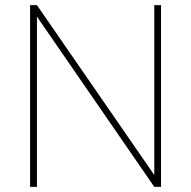

<svg xmlns="http://www.w3.org/2000/svg" viewBox="-20 -731 748 751"><path d="M609.9 -710.9V0H583.5L124.5 -666V0H97.7V-710.9H124.5L583.5 -46.4V-710.9Z"/></svg>

Font: Mardoto Thin
Style: Regular
Weight: 250
Designer: Christian Robertson, Vahan Hovhannisyan
Foundry: Google
Version: Version 1.000